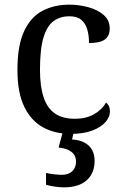

<svg xmlns="http://www.w3.org/2000/svg" viewBox="-20 -566 532 826"><path d="M283 10Q217 10 165.5 -18Q114 -46 84.5 -106.5Q55 -167 55 -265Q55 -372 84.5 -433.5Q114 -495 164.5 -520.5Q215 -546 278 -546Q320 -546 360 -535Q400 -524 426 -501.5Q452 -479 452 -444Q452 -421 442 -407Q432 -393 412.5 -387Q393 -381 363 -381Q363 -413 355.5 -439Q348 -465 330 -480.5Q312 -496 278 -496Q240 -496 211.5 -476Q183 -456 167.5 -406Q152 -356 152 -266Q152 -195 167.5 -148Q183 -101 216 -78Q249 -55 303 -55Q350 -55 384.5 -74.5Q419 -94 436 -125Q444 -119 448.5 -109.5Q453 -100 453 -86Q453 -63 434 -41Q415 -19 377.5 -4.5Q340 10 283 10ZM255 240Q239 240 217.5 237Q196 234 178 229V178Q196 182 214.5 184Q233 186 246 186Q275 186 291 170.5Q307 155 307 130Q307 101 285.5 86Q264 71 232 69L253 -9H300L290 34Q323 36 344.5 48Q366 60 376.5 79.5Q387 99 387 126Q387 179 353 209.5Q319 240 255 240Z"/></svg>

Font: Noto Serif Telugu
Style: Regular
Weight: 400
Designer: Jelle Bosma - Monotype Design Team
Foundry: Monotype Imaging Inc.
Version: Version 2.003